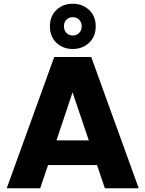

<svg xmlns="http://www.w3.org/2000/svg" viewBox="-20 -1007 777 1027"><path d="M499 -124H237L195 0H16L270 -702H468L722 0H541ZM455 -256 368 -513 282 -256ZM492 -866Q492 -811 456.5 -778Q421 -745 369 -745Q317 -745 282 -778Q247 -811 247 -866Q247 -921 282 -954Q317 -987 369 -987Q421 -987 456.5 -954Q492 -921 492 -866ZM417 -866Q417 -888 403.5 -901.5Q390 -915 369 -915Q349 -915 335.5 -901.5Q322 -888 322 -866Q322 -845 335.5 -831Q349 -817 369 -817Q390 -817 403.5 -831Q417 -845 417 -866Z"/></svg>

Font: Fz Poppins
Style: Bold
Weight: 700
Designer: Ninad Kale (Devanagari), Jonny Pinhorn (Latin)
Foundry: Indian Type Foundry
Version: Vit hóa bi Vntype.Com & FontZin.Com